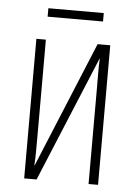

<svg xmlns="http://www.w3.org/2000/svg" viewBox="-49 -687 518 725"><g transform="rotate(5 210.0 -324.0)"><path d="M315 -648H105V-616H315ZM70 0H117L314 -475H315C313 -439 314 -401 314 -365V0H350V-529H302L105 -52H104C106 -82 106 -115 106 -147V-529H70Z"/></g></svg>

Font: Noto Sans ExtraCondensed ExtraLight
Style: Regular
Weight: 200
Width: 2
Designer: Monotype Design Team
Foundry: Monotype Imaging Inc.
Version: Version 2.013